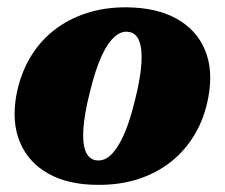

<svg xmlns="http://www.w3.org/2000/svg" viewBox="-20 -503 628 537"><path d="M334 -482.5Q417 -482 473.2 -451Q529.5 -420 553.2 -363.5Q577 -307 562.5 -230Q552 -173.5 525.2 -128Q498.5 -82.5 458.5 -50.8Q418.5 -19 366.8 -2.2Q315 14.5 254 14Q171.5 14 115.5 -17.2Q59.5 -48.5 35.8 -105.2Q12 -162 26 -238.5Q37 -295 63.5 -340.5Q90 -386 130.2 -417.8Q170.5 -449.5 222 -466.2Q273.5 -483 334 -482.5ZM247 -55Q260 -52.5 272.2 -57.5Q284.5 -62.5 296 -75.8Q307.5 -89 318.5 -109.8Q329.5 -130.5 339.5 -159.8Q349.5 -189 358.5 -226.5Q373 -285.5 375.5 -325.8Q378 -366 369.5 -388Q361 -410 341.5 -413.5Q328.5 -416 316.5 -410.8Q304.5 -405.5 292.8 -392.5Q281 -379.5 270.2 -358.8Q259.5 -338 249.5 -308.8Q239.5 -279.5 230.5 -242Q216 -183.5 213.2 -143Q210.5 -102.5 219.2 -80.5Q228 -58.5 247 -55Z"/></svg>

Font: Fraunces ExtraBold
Style: Italic
Weight: 800
Italic angle: -16°
Version: Version 1.000;[b76b70a41]